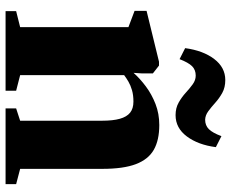

<svg xmlns="http://www.w3.org/2000/svg" viewBox="-88 -720 809 672"><g transform="rotate(90 316.0 -384.5)"><path d="M75.5 -51V-430L18.5 -451.5V-493.5L196.5 -537H210L237.5 -515.5V-478.5L235.5 -448Q255.5 -470.5 283 -491Q310.5 -511.5 344.5 -524.8Q378.5 -538 418 -538Q471 -538 504.8 -518.8Q538.5 -499.5 555 -456Q571.5 -412.5 571.5 -339V-51L625 -37V0H360V-37L403 -51V-337.5Q403 -376 396.2 -400Q389.5 -424 375 -435.8Q360.5 -447.5 336 -447.5Q313.5 -447.5 296.2 -442.5Q279 -437.5 266.2 -430Q253.5 -422.5 243.5 -415V-51L298 -37V0H19.5V-37ZM149 -628.5Q157.5 -691.5 187 -730.2Q216.5 -769 260.5 -769Q286.5 -769 305.5 -758.5Q324.5 -748 340 -734Q355.5 -720 369.8 -709.5Q384 -699 399.5 -698.5Q419.5 -698.5 432.5 -711.5Q445.5 -724.5 457 -755.5L495.5 -736Q487.5 -674 458 -634.5Q428.5 -595 383.5 -595Q358.5 -595 339.5 -605.8Q320.5 -616.5 305.2 -630.5Q290 -644.5 275.5 -655Q261 -665.5 245 -665.5Q225 -665.5 212.2 -652.8Q199.5 -640 187.5 -609Z"/></g></svg>

Font: Merriweather 96pt Black
Style: Regular
Weight: 900
Version: Version 2.100